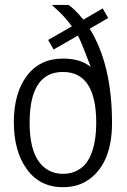

<svg xmlns="http://www.w3.org/2000/svg" viewBox="-20 -760 519 785"><path d="M259.8 -739.7Q284.2 -724.6 320.8 -679.7L399.9 -725.6L422.4 -686.5L346.7 -642.6Q438 -495.6 438 -257.3Q438 -96.7 346.7 -28.3Q300.8 5.4 237.8 5.4Q143.1 5.4 89.8 -68.1Q36.6 -141.6 36.6 -260.3Q36.6 -378.9 89.6 -449.7Q142.6 -520.5 237.8 -520.5Q309.6 -520.5 351.1 -486.3Q312.5 -586.9 306.6 -597.7L298.3 -614.3L199.2 -557.6L176.8 -596.7L273.9 -652.3Q246.1 -689.9 219.5 -714.4Q192.9 -738.8 191.9 -739.7ZM101.1 -257.8Q101.1 -103.5 181.6 -62Q206.1 -49.3 237.8 -49.3Q269.5 -49.3 294.2 -62Q318.8 -74.7 333.5 -94.7Q348.1 -114.7 357.4 -142.6Q373.5 -191.4 373.5 -257.3Q373.5 -465.8 237.3 -465.8Q101.1 -465.8 101.1 -257.8Z"/></svg>

Font: News Cycle
Style: Regular
Weight: 500
Version: Version 0.5.2